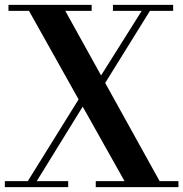

<svg xmlns="http://www.w3.org/2000/svg" viewBox="-42 -774 758 794"><path d="M-22 0V-25H73L283 -363L78 -729H-7V-754H337V-729H228L376 -462L544 -729H425V-754H674V-729H578L393 -431L618 -25H696V0H354V-25H473L300 -333L110 -25H240V0Z"/></svg>

Font: Libre Bodoni
Style: Regular
Weight: 400
Designer: Pablo Impallari, Rodrigo Fuenzalida
Foundry: Impallari Type
Version: Version 2.005;gftools[0.9.23]